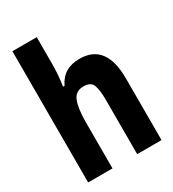

<svg xmlns="http://www.w3.org/2000/svg" viewBox="-184 -861 868 963"><g transform="rotate(-30 250.0 -380.0)"><path d="M181 0V-268Q181 -345 197 -387Q213 -429 260 -429Q303 -429 313.5 -399.5Q324 -370 324 -316V0H465V-357Q465 -559 312 -559Q217 -559 180 -479H171Q181 -542 181 -607V-760H40V0Z"/></g></svg>

Font: Noto Sans Mono UI Condensed ExtraBold
Style: Regular
Weight: 800
Width: 3
Designer: Monotype Design team
Foundry: Monotype Imaging Inc.
Version: 1.000